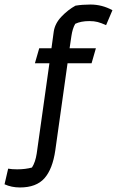

<svg xmlns="http://www.w3.org/2000/svg" viewBox="-40 -677 521 847"><path d="M-20 136 -4 67Q12 70 36 70Q72 70 101 62Q116 39 122 0L178 -398H114L133 -464H187L197 -537Q202 -573 231 -603.5Q260 -634 293 -652Q323 -657 359 -657Q410 -657 456 -632L428 -566Q406 -576 390.5 -580Q375 -584 354 -584Q317 -584 292 -572Q280 -552 275 -518L267 -464H383L364 -398H258L204 -14Q192 69 156 109.5Q120 150 48 150Q11 150 -20 136Z"/></svg>

Font: Athiti Medium
Style: Regular
Weight: 500
Designer: CadsonDemak Team
Foundry: CadsonDemak
Version: Version 1.033